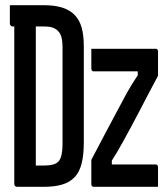

<svg xmlns="http://www.w3.org/2000/svg" viewBox="-20 -720 640 740"><path d="M148 -700Q191 -700 220.5 -690.5Q250 -681 268.5 -661.5Q287 -642 295 -612.5Q303 -583 303 -542V-172Q303 -123 294.5 -89.5Q286 -56 267 -36.5Q248 -17 219 -8.5Q190 0 149 0H46Q41 0 38 -3Q35 -6 35 -11V-618H29Q26 -618 23.5 -619.5Q21 -621 19.5 -623.5Q18 -626 18 -629V-700ZM332 -532H581Q584 -532 585.5 -530.5Q587 -529 588 -527Q589 -525 589 -521V-428Q570 -392 552 -358Q534 -324 517.5 -292Q501 -260 485 -230.5Q469 -201 453 -172Q442 -152 432 -135Q422 -118 411 -101V-86H581Q585 -86 587 -83Q589 -80 589 -75V0H341Q338 0 336 -1.5Q334 -3 333 -5Q332 -7 332 -11V-104Q358 -153 381.5 -198Q405 -243 427 -283.5Q449 -324 469 -362Q480 -381 490 -397.5Q500 -414 511 -430V-445H341Q338 -445 336 -446.5Q334 -448 333 -450.5Q332 -453 332 -456ZM118 -618V-82H150Q171 -82 185 -86Q199 -90 206.5 -99Q214 -108 217.5 -124.5Q221 -141 221 -166V-536Q221 -551 219.5 -563Q218 -575 214.5 -584Q211 -593 205 -599Q199 -606 190.5 -610.5Q182 -615 171.5 -616.5Q161 -618 147 -618Z"/></svg>

Font: Code D OnePiece
Style: Regular
Weight: 400
Version: Version 1.085; ttfautohint (v1.8.4.7-5d5b);Nerd Fonts 3.0.2